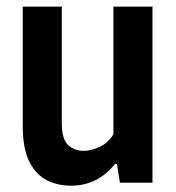

<svg xmlns="http://www.w3.org/2000/svg" viewBox="-20 -566 546 595"><path d="M200 9.5Q158 9.5 124.2 -8Q90.5 -25.5 70.5 -65.8Q50.5 -106 50.5 -175.5V-545.5H171.5V-184Q171.5 -135.5 190.8 -117Q210 -98.5 240 -98.5Q261.5 -98.5 288.2 -110.5Q315 -122.5 331.5 -150V-545.5H452.5V0H351.5L342.5 -58H336.5Q282.5 9.5 200 9.5Z"/></svg>

Font: Encode Sans Condensed Condensed SemiBold
Style: Regular
Weight: 600
Width: 3
Designer: Multiple Designers
Foundry: Impallari Type
Version: Version 3.000; ttfautohint (v1.8.3) -l 8 -r 50 -G 200 -x 14 